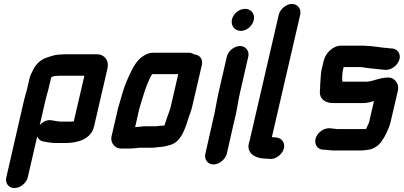

<svg xmlns="http://www.w3.org/2000/svg" viewBox="-20 -736 2052 976"><path d="M227 -286 239 -338C241 -341 243 -344 243 -345C244 -345 245 -345 245 -346C251 -348 259 -350 267 -350C275 -351 281 -351 285 -351H409L355 -119C350 -118 344 -118 339 -118H286C284 -118 282 -118 279 -119C269 -119 254 -123 245 -124C220 -130 196 -116 182 -100L211 -226C214 -240 224 -273 227 -286ZM102 -226 12 166C5 195 24 220 53 220C82 220 114 195 121 166L169 -42C175 -29 185 -20 199 -17C218 -14 239 -9 261 -9H314C379 -9 444 -31 458 -93L525 -382C528 -393 529 -405 527 -418C523 -438 504 -460 475 -460H310C305 -460 298 -460 290 -459C269 -459 250 -454 235 -449L217 -443C188 -434 161 -409 148 -380C142 -367 134 -354 130 -337L118 -285C115 -272 105 -239 102 -226Z M667 -90 688 -183C707 -246 724 -309 753 -359H886L847 -190C844 -182 843 -177 842 -174C840 -169 838 -162 835 -154L827 -132L820 -111C819 -107 818 -103 816 -98C811 -97 804 -97 798 -97L780 -95C776 -94 773 -94 770 -94H711C697 -93 681 -90 667 -90ZM592 19H638C652 19 675 17 689 15H745C752 15 759 15 767 14L783 12C788 11 792 11 795 11C808 11 828 6 841 2C893 -10 915 -63 933 -120L940 -142C946 -159 949 -165 955 -186L1006 -405C1013 -437 995 -457 966 -460C958 -465 949 -468 939 -468H759C741 -468 723 -462 705 -449C669 -425 648 -378 628 -333C608 -288 595 -237 580 -185L547 -43C540 -13 562 18 592 19Z M1133 -448 1091 -265C1080 -218 1074 -168 1062 -123L1024 45C1017 74 1036 100 1065 100C1094 100 1126 74 1133 45L1171 -122C1184 -168 1189 -218 1200 -265L1242 -448C1249 -477 1229 -502 1200 -502C1171 -502 1140 -477 1133 -448ZM1159 -637C1152 -606 1173 -579 1204 -579C1234 -579 1263 -604 1270 -634C1277 -665 1257 -691 1226 -691C1196 -691 1166 -667 1159 -637Z M1397 -661 1248 -17C1228 36 1270 67 1321 70C1328 70 1334 70 1341 71L1351 72C1381 75 1413 50 1422 22C1432 -8 1413 -34 1386 -37L1375 -38C1371 -38 1367 -38 1362 -39L1506 -661C1513 -690 1493 -716 1464 -716C1435 -716 1404 -690 1397 -661Z M1954 -342C1928 -342 1905 -335 1881 -328C1876 -326 1871 -325 1869 -325C1863 -324 1854 -321 1849 -321H1720V-322C1719 -340 1719 -362 1724 -383L1727 -395H1812C1817 -394 1821 -394 1825 -394C1850 -389 1880 -387 1906 -384C1916 -384 1928 -381 1937 -381H1944C1973 -381 2004 -407 2011 -436C2018 -465 1998 -490 1969 -490H1962C1953 -492 1943 -493 1934 -493C1931 -494 1928 -494 1924 -494C1918 -495 1912 -496 1904 -497C1881 -499 1863 -503 1839 -503C1832 -504 1826 -504 1819 -504H1714C1671 -504 1634 -465 1625 -425L1615 -383C1610 -363 1611 -342 1609 -325C1607 -308 1608 -288 1606 -270C1604 -234 1632 -212 1673 -212H1824C1846 -212 1862 -217 1881 -222L1857 -118C1855 -109 1850 -100 1846 -92C1845 -89 1843 -85 1841 -80H1693C1682 -81 1669 -83 1658 -84H1651C1622 -84 1591 -59 1584 -30C1577 -1 1595 25 1624 25H1631C1640 25 1651 28 1661 28C1669 29 1676 29 1683 29H1809C1828 29 1842 27 1860 24C1882 19 1907 2 1919 -17C1927 -29 1937 -43 1943 -57C1952 -77 1961 -95 1966 -118L2003 -277C2010 -309 1987 -342 1954 -342Z"/></svg>

Font: Electronic
Style: ExHvIt
Weight: 900
Version: Version 1.011